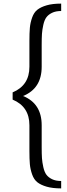

<svg xmlns="http://www.w3.org/2000/svg" viewBox="-20 -893 369 1064"><path d="M211 -523Q211 -403 108 -361Q211 -319 211 -199V-78Q211 -40 212.5 -17Q214 6 220 33Q226 60 237 75Q248 90 268.5 100Q289 110 319 110V151Q271 151 238.5 141.5Q206 132 187 117Q168 102 158 73.5Q148 45 145.5 17Q143 -11 143 -56V-199Q143 -302 50 -341V-381Q143 -420 143 -523V-666Q143 -711 145.5 -739Q148 -767 158 -795.5Q168 -824 187 -839Q206 -854 238.5 -863.5Q271 -873 319 -873V-832Q289 -832 268.5 -822Q248 -812 237 -797Q226 -782 220 -755Q214 -728 212.5 -705Q211 -682 211 -644Z"/></svg>

Font: Kelly Slab
Style: Regular
Weight: 400
Designer: Denis Masharov
Foundry: Denis Masharov
Version: Version 1.001